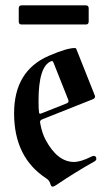

<svg xmlns="http://www.w3.org/2000/svg" viewBox="-20 -695 412 725"><path d="M33.2 0ZM50.8 -613.8V-663.6Q50.8 -674.8 61.5 -674.8H304.2Q314.9 -674.8 314.9 -663.6V-613.8Q314.9 -602.5 304.2 -602.5H61.5Q50.8 -602.5 50.8 -613.8ZM33.2 -267.1Q33.2 -427.2 163.6 -483.9Q231.9 -513.7 263.2 -513.7Q266.6 -513.7 268.1 -510.3L337.4 -335.9Q338.9 -333 338.9 -330.1Q338.9 -323.7 330.6 -320.3L140.1 -244.6Q131.3 -241.2 131.3 -234.9Q131.3 -232.4 131.8 -230Q138.2 -193.4 151.9 -167.5Q196.8 -83.5 259.3 -83.5Q284.7 -83.5 323.7 -103Q330.6 -106.4 333.5 -106.4Q343.8 -106.4 343.8 -94.7Q343.8 -89.4 335 -84.5Q262.7 -43.9 192.9 3.4Q183.6 9.8 178.2 9.8Q172.9 9.8 169.7 -2Q166.5 -13.7 155.3 -21Q33.2 -100.1 33.2 -267.1ZM125.5 -314Q125.5 -280.8 127.4 -270Q128.4 -265.6 131.1 -265.6Q133.8 -265.6 137.2 -267.1L231.9 -304.7Q238.8 -307.6 238.8 -313.5Q238.8 -315.9 237.3 -319.3L181.6 -459.5Q179.7 -464.4 177 -464.4Q174.3 -464.4 173.3 -463.9Q125.5 -445.8 125.5 -314Z"/></svg>

Font: UnifrakturMaguntia21
Style: Book
Weight: 400
Designer: j. 'mach' wust, Gerrit Ansmann, Georg Duffner, based on a font by Peter Wiegel, original typeface by Carl Albert Fahrenw
Version: Version 2017-03-19